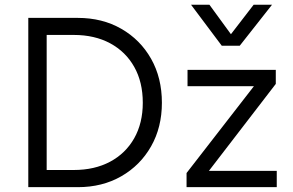

<svg xmlns="http://www.w3.org/2000/svg" viewBox="-20 -774 1213 794"><path d="M97 0V-700H302Q403 -700 481.5 -655Q560 -610 604.8 -531Q649.5 -452 649.5 -349Q649.5 -247.5 604.8 -168.8Q560 -90 481.5 -45Q403 0 302 0ZM173 -71H285Q371 -71 435.2 -105.2Q499.5 -139.5 535 -202.2Q570.5 -265 570.5 -349Q570.5 -434.5 535.2 -497.2Q500 -560 435.8 -594.8Q371.5 -629.5 285 -629.5H173ZM751.5 0V-58.5L1030 -417.5H755.5V-485H1120.5V-427L844 -67.5H1124.5V0ZM897 -585 770 -754.5H846L935 -632.5L1029 -754.5H1105L971.5 -585Z"/></svg>

Font: Geologica ExtraLight
Style: Regular
Weight: 200
Designer: Sindre Bremnes, Frode Helland
Foundry: Monokrom Skriftforlag AS
Version: Version 1.010; ttfautohint (v1.8.4.7-5d5b);gftools[0.9.28]